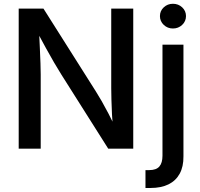

<svg xmlns="http://www.w3.org/2000/svg" viewBox="-20 -772 1041 997"><path d="M77.1 0V-727.5H205.6L478 -296.9Q491.2 -276.4 508.1 -246.8Q524.9 -217.3 543.7 -181.4Q562.5 -145.5 580.6 -104L566.9 -99.1Q563.5 -137.7 561.5 -178.2Q559.6 -218.8 558.6 -254.4Q557.6 -290 557.6 -313.5V-727.5H671.9V0H542L298.3 -385.3Q279.8 -415 261 -447Q242.2 -479 219.2 -521Q196.3 -563 164.6 -621.6L182.1 -625.5Q184.6 -571.8 186.8 -525.1Q189 -478.5 190.2 -442.9Q191.4 -407.2 191.4 -386.2V0ZM823.7 -540H932.6V40Q933.1 93.3 913.1 129.9Q893.1 166.5 855 185.3Q816.9 204.1 761.7 204.1H735.4V111.3H754.9Q791.5 111.3 807.6 92.5Q823.7 73.7 823.7 36.6ZM877.9 -624Q850.1 -624 830.3 -642.8Q810.5 -661.6 810.5 -688.5Q810.5 -715.3 830.3 -733.9Q850.1 -752.4 877.9 -752.4Q906.2 -752.4 926 -733.9Q945.8 -715.3 945.8 -688.5Q945.8 -661.6 926 -642.8Q906.2 -624 877.9 -624Z"/></svg>

Font: V-Inter
Style: Medium-500
Weight: 500
Designer: Rasmus Andersson
Foundry: rsms
Version: Version 4.000;git-4146feb